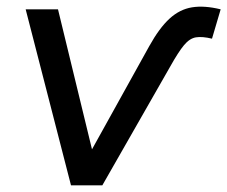

<svg xmlns="http://www.w3.org/2000/svg" viewBox="-20 -556 682 576"><path d="M193 0 57 -528H154L256 -108L428 -418Q458 -472 488.5 -500Q519 -528 556 -534Q593 -540 642 -528L616 -440Q587 -447 568 -444Q549 -441 532 -420.5Q515 -400 491 -357L287 0Z"/></svg>

Font: Montserrat Medium
Style: Italic
Weight: 500
Italic angle: -11.3°
Designer: Julieta Ulanovsky
Foundry: Julieta Ulanovsky
Version: Version 9.000; ttfautohint (v1.8.4.7-5d5b)